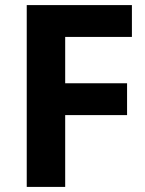

<svg xmlns="http://www.w3.org/2000/svg" viewBox="-20 -734 571 754"><path d="M236 0H85V-714H498V-589H236V-407H479V-282H236Z"/></svg>

Font: Noto Sans Lao
Style: Bold
Weight: 700
Designer: Monotype Design Team
Foundry: Monotype Imaging Inc.
Version: Version 2.003